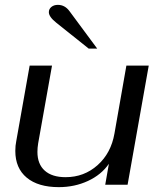

<svg xmlns="http://www.w3.org/2000/svg" viewBox="-20 -760 657 790"><path d="M43 -139Q43 -161 47 -180L102 -490H194L137 -170Q134 -152 134 -135Q134 -85 164 -58Q194 -31 250 -31Q326 -31 381.5 -80.5Q437 -130 451 -211L500 -490H592L505 0H413L428 -86Q397 -41 342 -15.5Q287 10 222 10Q137 10 90 -29Q43 -68 43 -139ZM211 -667Q181 -691 181 -710Q181 -723 191.5 -731.5Q202 -740 218 -740Q247 -740 266 -714L380 -560H345Z"/></svg>

Font: Fahkwang
Style: Italic
Weight: 400
Italic angle: -10°
Version: Version 1.000; ttfautohint (v1.6)